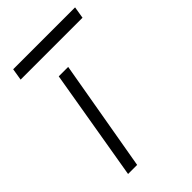

<svg xmlns="http://www.w3.org/2000/svg" viewBox="-188 -677 748 748"><g transform="rotate(-45 186.5 -302.5)"><path d="M138 -460 60 0H110L190 -460ZM24 -556H365L373 -605H32Z"/></g></svg>

Font: Jost* 300 Light Italic
Style: Italic
Weight: 300
Italic angle: -10°
Version: Version 3.200; ttfautohint (v0.97) -l 8 -r 50 -G 200 -x 14 -